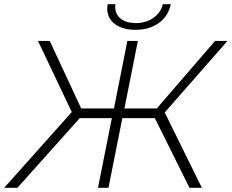

<svg xmlns="http://www.w3.org/2000/svg" viewBox="-46 -895 1104 915"><path d="M739 -359 916 0H857L692 -332H537L471 0H421L487 -332H334L37 0H-26L296 -361L135 -700H191L341 -378H497L561 -700H611L547 -378H701L979 -700H1038ZM465 -855Q465 -861 467 -875H504Q503 -870 503 -862Q503 -827 529.5 -806Q556 -785 601 -785Q649 -785 684.5 -809.5Q720 -834 730 -875H768Q756 -818 711 -785.5Q666 -753 600 -753Q538 -753 501.5 -780.5Q465 -808 465 -855Z"/></svg>

Font: Montserrat Alternates Light
Style: Italic
Weight: 300
Italic angle: -11.3°
Designer: Julieta Ulanovsky
Foundry: Julieta Ulanovsky
Version: Version 7.200